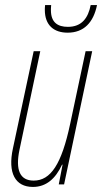

<svg xmlns="http://www.w3.org/2000/svg" viewBox="-20 -728 403 758"><path d="M247 -599C311 -599 349 -639 363 -708H338C328 -657 303 -622 248 -622C207 -622 181 -640 181 -688C181 -693 181 -697 182 -708H158C157 -698 157 -694 157 -689C157 -628 193 -599 247 -599ZM110 10C162 10 199 -22 225 -78H227L212 0H233L344 -526H318L257 -239C223 -79 180 -15 113 -15C59 -15 40 -56 57 -137L139 -526H113L31 -142C10 -45 40 10 110 10Z"/></svg>

Font: Noto Sans ExtraCondensed Thin
Style: Italic
Weight: 100
Width: 2
Italic angle: -12°
Designer: Monotype Design Team
Foundry: Monotype Imaging Inc.
Version: Version 2.013